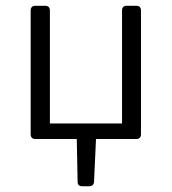

<svg xmlns="http://www.w3.org/2000/svg" viewBox="-20 -480 593 663"><path d="M451.2 -460H417C407.2 -460 401.4 -454.1 401.4 -444.3V-53.7H152.3V-444.3C152.3 -454.1 146.5 -460 136.7 -460H101.6C91.8 -460 85.9 -454.1 85.9 -444.3V-15.6C85.9 -5.9 91.8 0 101.6 0H245.1L248 147.5C248 158.2 253.9 163.1 263.7 163.1H288.1C297.9 163.1 304.7 157.2 304.7 147.5L311.5 0H451.2C460.9 0 466.8 -5.9 466.8 -15.6V-444.3C466.8 -454.1 460.9 -460 451.2 -460Z"/></svg>

Font: Ed Sans Neue Light
Style: Regular
Weight: 300
Designer: Stephen Hutchings
Version: Version 1.004;PS 001.004;hotconv 1.0.88;makeotf.lib2.5.64775